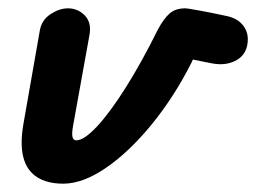

<svg xmlns="http://www.w3.org/2000/svg" viewBox="-20 -436 615 461"><path d="M132 5Q93 5 68.5 -11Q44 -27 36 -58.5Q28 -90 36 -137L76 -365Q81 -389 102 -402.5Q123 -416 143 -416Q167 -416 183.5 -399Q200 -382 195 -353L156 -137Q152 -116 154 -107.5Q156 -99 163 -99Q182 -99 213.5 -133Q245 -167 283 -227.5Q321 -288 359 -365Q373 -391 387 -403.5Q401 -416 425 -416Q428 -416 434 -415Q440 -414 460 -410.5Q480 -407 522 -398Q548 -393 561.5 -377.5Q575 -362 575 -342Q575 -308 549.5 -292.5Q524 -277 488 -284L443 -293L440 -286Q398 -203 344 -137Q290 -71 234.5 -33Q179 5 132 5Z"/></svg>

Font: Edu VIC WA NT Beginner
Style: Bold
Weight: 700
Designer: Tina and Corey Anderson
Foundry: Google for Education
Version: Version 1.003